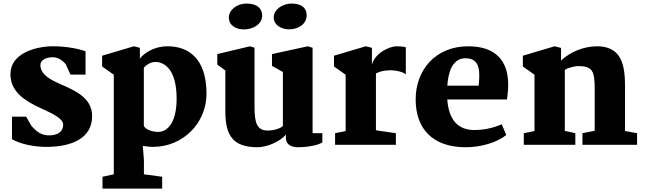

<svg xmlns="http://www.w3.org/2000/svg" viewBox="-20 -826 3676 1095"><path d="M48.3 -32.2C101.1 -1.5 182.1 11.7 244.6 11.7C385.7 11.7 505.4 -35.2 505.4 -164.1C505.4 -276.9 392.6 -314.9 299.3 -357.9C247.6 -381.8 210.4 -412.1 210.4 -454.6C210.4 -486.3 246.1 -499.5 282.2 -499.5C311 -499.5 337.4 -481 354.5 -460.9L381.8 -400.4H467.8V-533.7C427.7 -548.8 347.7 -563.5 273.4 -562C180.7 -559.6 41 -521.5 39.6 -405.3C38.1 -303.2 121.1 -251 213.4 -208.5C279.8 -178.2 339.4 -150.9 340.3 -115.2C340.8 -76.2 309.6 -51.3 251.5 -54.2C203.1 -56.6 175.8 -90.8 159.7 -107.4L128.9 -160.6H48.3Z M564.5 182.1V249.5H904.8V182.1L800.8 168V86.4L794.4 5.9C804.2 7.3 829.1 11.7 852.1 11.7C1026.4 11.7 1157.7 -127.4 1157.7 -290.5C1157.7 -495.1 1052.7 -562 936 -562C841.8 -562 784.7 -504.9 777.8 -490.2V-553.2L743.7 -562L562.5 -508.3V-446.8L628.9 -399.9V168ZM800.3 -107.9V-439.5C809.1 -449.7 833 -472.7 865.7 -472.7C914.1 -472.7 987.3 -435.1 987.3 -263.2C987.3 -111.8 924.3 -73.7 883.3 -73.7C850.6 -73.7 810.5 -85.9 800.3 -107.9Z M1629.4 -658.7C1681.6 -658.7 1729 -689.5 1729 -738.3C1729 -776.4 1705.6 -805.7 1642.1 -805.7C1592.8 -805.7 1541 -772.5 1541 -727.1C1541 -683.1 1584 -658.7 1629.4 -658.7ZM1371.6 -658.2C1425.3 -658.2 1475.1 -689 1475.1 -737.3C1475.1 -775.9 1448.7 -805.7 1385.3 -805.7C1335 -805.7 1285.2 -772.5 1285.2 -725.6C1285.2 -682.1 1324.7 -658.2 1371.6 -658.2ZM1265.1 -190.9C1265.1 -47.9 1313 13.7 1449.2 13.7C1495.6 13.7 1573.2 -13.7 1610.4 -58.6V-40C1610.4 -1 1641.6 13.7 1680.2 13.7C1733.4 13.7 1796.9 2 1818.4 -14.2V-66.4H1762.7V-553.7L1735.4 -562L1531.2 -517.6V-450.2L1593.3 -415.5V-107.4C1577.1 -91.8 1539.1 -81.5 1506.3 -81.5C1445.8 -81.5 1431.6 -126 1431.6 -213.9V-553.7L1405.8 -562L1219.2 -517.6V-458L1265.1 -423.8Z M1891.1 0H2237.8V-66.4L2124 -83V-406.7C2129.4 -410.2 2155.8 -425.3 2210.9 -425.3C2233.4 -425.3 2278.3 -417 2294.4 -401.9V-556.2C2286.1 -560.1 2264.6 -562 2241.7 -562C2201.2 -562 2117.7 -522.9 2101.1 -457.5V-553.2L2065.9 -562L1884.8 -508.3V-446.8L1951.2 -399.9V-78.6L1891.1 -66.4Z M2350.6 -259.3C2350.6 -87.9 2450.2 10.3 2627.4 13.7C2722.2 15.6 2817.4 -14.6 2867.2 -56.2L2841.3 -117.2C2788.6 -93.8 2732.9 -84.5 2685.5 -84.5C2589.8 -84.5 2539.6 -144 2530.8 -258.8H2871.1C2875 -286.1 2879.4 -317.4 2877.9 -357.9C2873.5 -477.1 2808.6 -562 2650.4 -562C2462.9 -562 2350.6 -426.3 2350.6 -259.3ZM2531.2 -337.4C2536.1 -412.6 2559.1 -493.7 2634.8 -493.7C2655.8 -493.7 2670.9 -489.3 2682.6 -481C2722.2 -453.1 2713.9 -385.3 2710 -337.4Z M2967.3 0H3261.2V-66.4L3201.2 -79.6V-426.8C3217.3 -440.4 3263.2 -449.2 3275.4 -449.2C3356.9 -449.2 3371.6 -424.3 3371.6 -319.8V-80.1L3301.8 -66.4V0H3613.3V-66.4L3544.4 -79.1V-341.8C3544.4 -481 3508.8 -561.5 3384.3 -562C3309.6 -562 3231 -529.8 3179.7 -480.5V-552.7L3143.1 -562L2961.9 -508.3V-446.8L3028.3 -399.9V-78.6L2967.3 -66.4Z"/></svg>

Font: Merriweather
Style: Heavy
Weight: 900
Designer: Eben Sorkin ( eben@eyebytes.com )
Foundry: Sorkin Type Co.
Version: Version 1.003